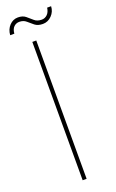

<svg xmlns="http://www.w3.org/2000/svg" viewBox="-171 -873 552 913"><g transform="rotate(-20 105.0 -416.5)"><path d="M78 0V-700H98V0ZM155 -763Q130 -763 115 -775Q100 -787 86.5 -799Q73 -811 52 -811Q36 -811 24.5 -800Q13 -789 11 -766H-10Q-8 -795 10 -814Q28 -833 53 -833Q77 -833 91.5 -821Q106 -809 120 -796.5Q134 -784 157 -784Q173 -784 185 -795.5Q197 -807 200 -829H220Q219 -802 200 -782.5Q181 -763 155 -763Z"/></g></svg>

Font: DM Sans 10pt Thin
Style: Regular
Weight: 250
Version: Version 4.004;gftools[0.9.30]